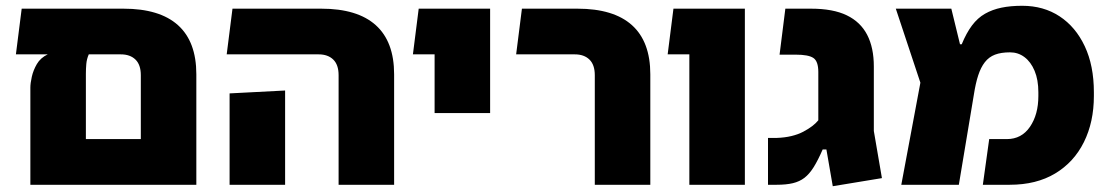

<svg xmlns="http://www.w3.org/2000/svg" viewBox="-20 -639 3823 664"><path d="M407 -609Q532 -609 595.5 -552Q659 -495 659 -382V0H85V-336Q85 -351 90 -373.5Q95 -396 107.5 -417.5Q120 -439 145 -451H35L55 -609ZM467 -158V-379Q467 -415 448.5 -433Q430 -451 398 -451H287Q280 -435 278.5 -418Q277 -401 277 -384V-158Z M1151 0V-379Q1151 -415 1132.5 -433Q1114 -451 1082 -451H764L784 -609H1091Q1216 -609 1279.5 -552Q1343 -495 1343 -382V0ZM774 0V-316L966 -326V0Z M1483 -248V-609H1675V-248ZM1408 -451 1428 -609H1590V-451Z M2037 0V-379Q2037 -415 2018.5 -433Q2000 -451 1968 -451H1765L1785 -609H1977Q2102 -609 2165.5 -552Q2229 -495 2229 -382V0Z M2364 0V-609H2556V0ZM2289 -451 2309 -609H2491V-451Z M2860 5 2838 -122H2825Q2809 -85 2794 -61Q2779 -37 2762 -24Q2745 -11 2722 -5.5Q2699 0 2666 0H2636V-162H2666Q2694 -163 2717 -168.5Q2740 -174 2758 -183.5Q2776 -193 2789 -203Q2802 -213 2810 -223V-390Q2810 -427 2793 -438.5Q2776 -450 2732 -450H2676L2696 -609H2785Q2861 -609 2908.5 -586Q2956 -563 2979 -518.5Q3002 -474 3002 -409V-186L3030 -23Z M3097 0 3163 -353 3078 -609H3270L3300 -486H3306Q3322 -525 3341.5 -551Q3361 -577 3386.5 -591.5Q3412 -606 3443.5 -612.5Q3475 -619 3515 -619Q3589 -619 3644.5 -582.5Q3700 -546 3731.5 -479Q3763 -412 3763 -320V-307Q3763 -217 3728.5 -147.5Q3694 -78 3629 -39Q3564 0 3472 0H3379L3401 -158H3462Q3513 -158 3542 -200.5Q3571 -243 3571 -307V-320Q3571 -363 3558 -394Q3545 -425 3523 -441.5Q3501 -458 3473 -458Q3442 -458 3421 -450Q3400 -442 3386 -424Q3372 -406 3363 -378.5Q3354 -351 3348 -312L3296 0Z"/></svg>

Font: Noto Sans Hebrew Thin Black
Style: Regular
Weight: 900
Version: Version 3.001